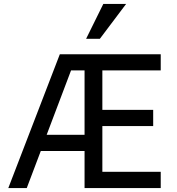

<svg xmlns="http://www.w3.org/2000/svg" viewBox="-20 -950 893 970"><path d="M407.2 0V-187H186L115.2 0H22L282.2 -675.8H792V-594.2H497.1V-395H753.9V-313H497.1V-82H792V0ZM407.2 -594.2H338.9L215.8 -269H407.2ZM484.4 -753.9H415L502 -930.2H617.2Z"/></svg>

Font: Lorenzo Sans
Style: Regular
Weight: 400
Foundry: Intel Corporation
Version: Version 1.00; ttfautohint (v1.5)